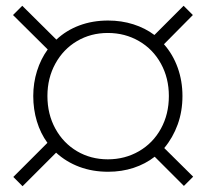

<svg xmlns="http://www.w3.org/2000/svg" viewBox="-20 -664 690 664"><path d="M26 -52 144 -170Q120 -203 107.5 -244.5Q95 -286 95 -332Q95 -377 108 -418.5Q121 -460 145 -493L25 -612L57 -644L175 -527Q209 -559 254.5 -576Q300 -593 354 -593Q400 -593 441 -580Q482 -567 514 -543L615 -644L647 -612L547 -511Q578 -476 594.5 -430Q611 -384 611 -332Q611 -279 594.5 -233.5Q578 -188 548 -152L648 -53L616 -21L515 -122Q483 -97 442 -83.5Q401 -70 354 -70Q300 -70 254.5 -87Q209 -104 174 -136L58 -20ZM353 -113Q412 -113 460.5 -141Q509 -169 536.5 -219Q564 -269 564 -332Q564 -394 536.5 -444Q509 -494 460.5 -522Q412 -550 353 -550Q294 -550 246.5 -522Q199 -494 171.5 -444Q144 -394 144 -332Q144 -269 171.5 -219Q199 -169 246.5 -141Q294 -113 353 -113Z"/></svg>

Font: Azeret Mono Thin
Style: Italic
Weight: 100
Italic angle: -12°
Designer: Martin Vácha
Foundry: Displaay
Version: Version 1.000; Glyphs 3.0.3, build 3074